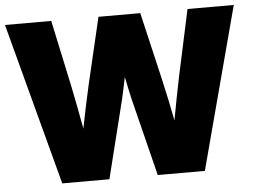

<svg xmlns="http://www.w3.org/2000/svg" viewBox="-51 -793 1131 858"><g transform="rotate(-5 514.0 -364.0)"><path d="M194.3 0H405.8L492.7 -349.1C499.5 -377 505.9 -409.2 514.2 -449.2C522.5 -409.2 528.8 -377 535.6 -349.1L622.6 0H834L1027.3 -727.5H819.8L755.4 -428.2C742.2 -364.3 730 -300.8 718.3 -236.8C706.1 -300.8 692.4 -364.3 677.7 -428.2L607.9 -727.5H420.4L350.1 -428.2C335.4 -363.8 322.3 -299.8 309.6 -235.8C297.9 -299.8 285.6 -363.8 272.5 -428.2L208.5 -727.5H1Z"/></g></svg>

Font: Raveo Display Display ExtraBold
Style: Regular
Weight: 800
Designer: Jakub Foglar, Rasmus Andersson (Inter)
Foundry: Jakubfoglar.com
Version: Version 1.100;Glyphs 3.2.3 (3260)